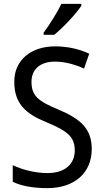

<svg xmlns="http://www.w3.org/2000/svg" viewBox="-20 -964 539 994"><path d="M401 -934V-944H298C276 -899 238 -838 206 -795V-784H261C306 -820 376 -895 401 -934ZM455 -193C455 -298 396 -349 282 -397C178 -440 143 -468 143 -541C143 -602 185 -645 264 -645C317 -645 369 -630 415 -609L442 -686C395 -708 335 -724 265 -724C140 -724 53 -652 54 -540C54 -428 112 -375 221 -331C332 -285 367 -254 367 -185C367 -116 318 -68 226 -68C162 -68 93 -86 46 -109V-23C90 -1 153 10 225 10C365 10 455 -68 455 -193Z"/></svg>

Font: Noto Sans Arabic UI SmCn
Style: Regular
Weight: 400
Width: 4
Designer: Monotype Design Team, Nadine Chahine and Nizar Qandah
Foundry: Monotype Imaging Inc.
Version: Version 2.010